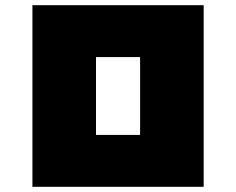

<svg xmlns="http://www.w3.org/2000/svg" viewBox="-20 -720 910 740"><path d="M765 0H105V-700H765ZM350 -500V-200H520V-500Z"/></svg>

Font: Imperial One
Style: Regular
Weight: 400
Designer: Jovanny Lemonad
Foundry: Jovanny Lemonad
Version: Version 1.000